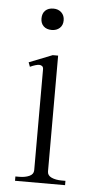

<svg xmlns="http://www.w3.org/2000/svg" viewBox="-49 -675 351 707"><g transform="rotate(5 126.5 -322.0)"><path d="M79 -604Q79 -623 90 -633.5Q101 -644 120 -644Q138 -644 149.5 -633Q161 -622 161 -604Q161 -586 149.5 -575.5Q138 -565 120 -565Q101 -565 90 -575.5Q79 -586 79 -604ZM34 -16H48Q70 -16 85.5 -23Q101 -30 101 -45V-418Q101 -426 96.5 -429.5Q92 -433 86 -433Q74 -433 52 -423L46 -439L132 -473H152V-45Q152 -30 167.5 -23Q183 -16 205 -16H219V0H34Z"/></g></svg>

Font: Taviraj ExtraLight
Style: Regular
Weight: 275
Designer: Katatrad Team
Foundry: CadsonDemak
Version: Version 1.001